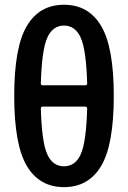

<svg xmlns="http://www.w3.org/2000/svg" viewBox="-20 -770 540 810"><path d="M160.2 -320.3Q152.3 -320.3 152.3 -311.5Q156.2 -170.9 179.2 -119.6Q202.1 -68.4 250 -68.4Q297.9 -68.4 320.8 -119.6Q343.8 -170.9 347.7 -311.5Q347.7 -319.3 339.8 -320.3ZM152.3 -418Q152.3 -410.2 160.2 -410.2H339.8Q347.7 -410.2 347.7 -418Q343.8 -558.6 320.8 -610.4Q297.9 -662.1 250 -662.1Q202.1 -662.1 179.2 -610.4Q156.2 -558.6 152.3 -418ZM406.7 -69.8Q353.5 19.5 250 19.5Q146.5 19.5 93.3 -69.8Q40 -159.2 40 -365.2Q40 -571.3 93.3 -660.6Q146.5 -750 250 -750Q353.5 -750 406.7 -660.6Q460 -571.3 460 -365.2Q460 -159.2 406.7 -69.8Z"/></svg>

Font: Rounded Mgen+ 2m medium
Style: Regular
Weight: 500
Designer: [Source Han Sans]
Ryoko NISHIZUKA  (kana & ideographs); Paul D. Hunt (Latin, Greek & Cyrillic); Wenlong ZHANG  (bopomofo
Version: Version 1.059.20150602